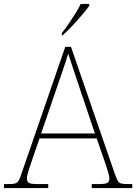

<svg xmlns="http://www.w3.org/2000/svg" viewBox="-24 -951 689 971"><path d="M-4 0V-20H18Q41 -20 52 -23Q63 -26 69.5 -36Q76 -46 83 -68L306 -714H335L558 -68Q566 -46 572 -36Q578 -26 589 -23Q600 -20 623 -20H645V0H440V-20H474Q512 -20 520.5 -27Q529 -34 529 -48Q529 -60 523 -80Q517 -100 510.5 -119Q504 -138 501 -147L465 -251H176L140 -147Q137 -138 130.5 -119Q124 -100 118 -80Q112 -60 112 -48Q112 -34 121 -27Q130 -20 167 -20H220V0ZM184 -276H456L379 -505Q370 -532 359 -564.5Q348 -597 338 -628Q328 -659 321 -680Q317 -665 306.5 -634Q296 -603 285 -570.5Q274 -538 266 -515ZM289 -784Q304 -803 322 -829Q340 -855 357 -882Q374 -909 384 -931H427V-921Q415 -904 390.5 -875Q366 -846 339 -817.5Q312 -789 291 -771H289Z"/></svg>

Font: Noto Serif Thin
Style: Regular
Weight: 100
Designer: Monotype Design Team
Foundry: Monotype Imaging Inc.
Version: Version 2.015